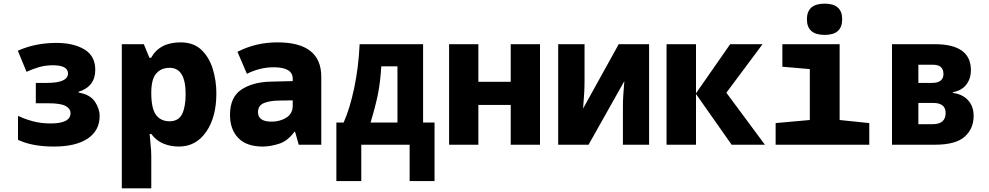

<svg xmlns="http://www.w3.org/2000/svg" viewBox="-20 -796 5440 1056"><path d="M277 10Q397 10 462.5 -34Q528 -78 528 -158Q528 -198 502 -237Q476 -276 412 -287V-291Q504 -320 504 -412Q504 -488 444.5 -524Q385 -560 290 -560Q174 -560 78 -517L126 -401Q163 -418 197 -427.5Q231 -437 271 -437Q354 -437 354 -392Q354 -340 237 -340H177V-228H247Q314 -228 341 -213Q368 -198 368 -174Q368 -117 258 -117Q206 -117 161 -129Q116 -141 79 -159V-27Q156 10 277 10Z M650 240H812V62Q812 33 808 -3.5Q804 -40 803 -59H812Q840 -22 879 -6Q918 10 964 10Q1058 10 1114 -71Q1170 -152 1170 -282Q1170 -353 1150 -417.5Q1130 -482 1087 -522.5Q1044 -563 973 -563Q858 -563 811 -478H802L771 -553H650ZM913 -423Q1001 -423 1001 -279Q1001 -208 981.5 -168.5Q962 -129 912 -129Q865 -129 838.5 -163.5Q812 -198 812 -286Q812 -360 839 -391.5Q866 -423 913 -423Z M1425 10Q1466 10 1514 -5Q1562 -20 1599 -71H1603L1623 0H1747V-374Q1747 -563 1506 -563Q1387 -563 1286 -511L1338 -390Q1410 -426 1485 -426Q1590 -426 1590 -363V-350L1469 -347Q1371 -345 1308 -303.5Q1245 -262 1245 -164Q1245 -84 1290.5 -37Q1336 10 1425 10ZM1474 -127Q1399 -127 1399 -179Q1399 -216 1432.5 -229.5Q1466 -243 1521 -243L1590 -244V-215Q1590 -171 1555 -149Q1520 -127 1474 -127Z M1830 200H1967V0H2233V200H2370V-122H2307V-553H1958Q1952 -425 1928 -311.5Q1904 -198 1870 -122H1830ZM2018 -122Q2045 -210 2058.5 -277.5Q2072 -345 2077 -431H2166V-122Z M2450 0V-553H2611V-346H2789V-553H2950V0H2789V-219H2611V0Z M3050 0H3217L3414 -350Q3411 -312 3408.5 -278.5Q3406 -245 3406 -208V0H3550V-553H3383L3187 -199Q3191 -250 3193 -283Q3195 -316 3195 -356V-553H3050Z M3646 0V-553H3808V-283L3996 -553H4174L3975 -286L4187 0H4004L3808 -279V0Z M4516 -604Q4612 -604 4612 -690Q4612 -776 4516 -776Q4418 -776 4418 -690Q4418 -604 4516 -604ZM4246 0H4761V-119L4598 -136V-553H4283V-429L4434 -416V-136L4246 -119Z M4886 0H5121Q5236 0 5285.5 -44Q5335 -88 5335 -159Q5335 -211 5304.5 -244.5Q5274 -278 5221 -285V-289Q5270 -298 5295 -331Q5320 -364 5320 -410Q5320 -553 5121 -553H4886ZM5031 -340V-440H5111Q5169 -440 5169 -389Q5169 -340 5106 -340ZM5031 -113V-230H5111Q5181 -230 5181 -175Q5181 -113 5110 -113Z"/></svg>

Font: Noto Sans Mono Extra
Style: Regular
Weight: 800
Designer: Monotype Design Team
Foundry: Monotype Imaging Inc.
Version: Version 1.900